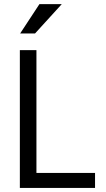

<svg xmlns="http://www.w3.org/2000/svg" viewBox="-20 -919 517 939"><path d="M158.2 -73.2V-673.8H77.1V0H444.8V-73.2ZM172.9 -898.9 78.6 -755.4H151.4L282.2 -898.9Z"/></svg>

Font: FAU Chimera
Style: Regular
Weight: 400
Version: Version 1.002;hotconv 1.0.117;makeotfexe 2.5.65602